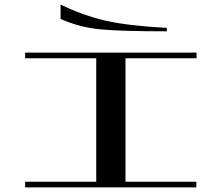

<svg xmlns="http://www.w3.org/2000/svg" viewBox="-20 -820 970 840"><path d="M529 0H401V-590H529ZM839 -25V0H507V-25ZM423 0H90V-25H423ZM90 -565V-590H428V-565ZM840 -590V-565H507V-590ZM245 -800V-737Q329 -700 420 -691.5Q511 -683 710 -683V-698Q541 -707 442.5 -729.5Q344 -752 245 -800Z"/></svg>

Font: Solide Mirage
Style: Mono
Weight: 400
Width: 6
Designer: Jérémy Landes
Foundry: Velvetyne Type Foundry
Version: Version 1.1